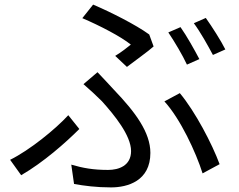

<svg xmlns="http://www.w3.org/2000/svg" viewBox="-20 -783 1040 835"><path d="M481 -540 532 -492C567 -519 625 -560 648 -581L629 -633C570 -676 460 -731 385 -763L338 -704C413 -672 506 -624 549 -589C534 -577 508 -556 481 -540ZM875 -705 823 -682C852 -643 883 -587 906 -544L960 -568C941 -606 902 -667 875 -705ZM765 -665 712 -642C739 -602 774 -543 793 -502L847 -526C826 -566 792 -627 765 -665ZM290 -67 302 17C346 25 399 32 463 32C535 32 634 4 634 -118C634 -207 569 -295 476 -392C453 -417 428 -444 404 -469L343 -417C371 -393 400 -366 423 -343C477 -283 550 -194 550 -126C550 -62 496 -44 450 -44C386 -44 341 -52 290 -67ZM861 -29 935 -69C903 -156 829 -298 762 -378L695 -342C764 -267 832 -121 861 -29ZM325 -222 277 -282C221 -221 109 -130 24 -88L72 -21C169 -77 266 -163 325 -222Z"/></svg>

Font: Spoqa Han Sans Neo
Style: Regular
Weight: 400
Designer: [Spoqa Han Sans Neo] Dong-huui Kim ___ Younghwa Kang ___ Yujin Lee ___ [Noto Sans] Ryoko NISHIZUKA ____ (kana & ideograp
Foundry: Spoqa (http://www.spoqa-han-sans.com)
Version: Version 1.100;hotconv 1.0.109;makeotfexe 2.5.65596